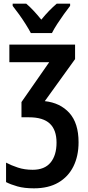

<svg xmlns="http://www.w3.org/2000/svg" viewBox="-20 -786 479 1046"><path d="M389 -543V-464L224 -235Q308 -226 358 -170.5Q408 -115 408 -11Q408 64 380 120.5Q352 177 298 208.5Q244 240 165 240Q112 240 75 229.5Q38 219 13 206V100Q41 115 77.5 127Q114 139 158 139Q223 139 255.5 99.5Q288 60 288 -9Q288 -78 251.5 -112.5Q215 -147 138 -147H97V-230L248 -447H31V-543ZM362 -766V-754Q347 -735 328 -708.5Q309 -682 291.5 -655Q274 -628 263 -606H148Q137 -627 120 -654Q103 -681 84 -707.5Q65 -734 49 -754V-766H123Q142 -750 163 -727.5Q184 -705 205 -679Q228 -707 247.5 -727Q267 -747 289 -766Z"/></svg>

Font: Avrile Sans Condensed SemiBold
Style: Regular
Weight: 600
Width: 3
Designer: Monotype Design Team
Foundry: Monotype Imaging Inc.
Version: Version 2.001;September 10, 2019;FontCreator 11.5.0.2425 64-